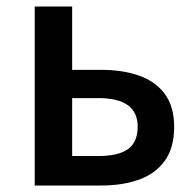

<svg xmlns="http://www.w3.org/2000/svg" viewBox="-20 -571 601 591"><path d="M86.9 0V-550.8H202.1V-356H292Q357.9 -356 408.4 -338.1Q459 -320.3 487.5 -281.5Q516.1 -242.7 516.1 -180.2Q516.1 -116.2 487.5 -76.4Q459 -36.6 408.4 -18.3Q357.9 0 292 0ZM202.1 -90.8H283.2Q344.7 -90.8 374.3 -112.3Q403.8 -133.8 403.8 -181.2Q403.8 -269 283.2 -269H202.1Z"/></svg>

Font: Source Han Sans CN Medium
Style: Regular
Weight: 500
Designer: Ryoko NISHIZUKA  (kana, bopomofo & ideographs); Paul D. Hunt (Latin, Greek & Cyrillic); Sandoll Communications , Soo-you
Foundry: Adobe
Version: Version 2.004;hotconv 1.0.118;makeotfexe 2.5.65603